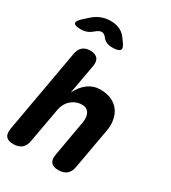

<svg xmlns="http://www.w3.org/2000/svg" viewBox="-239 -1079 1070 1204"><g transform="rotate(30 295.5 -477.5)"><path d="M188 -315 143 -65Q137 -27 115 -8.5Q93 10 55 10Q17 10 2 -8.5Q-13 -27 -7 -65L100 -667Q106 -704 127 -722Q148 -740 182 -740Q216 -740 233.5 -722Q251 -704 245 -667L206 -450Q232 -503 271 -531.5Q310 -560 358 -560Q406 -560 440.5 -544Q475 -528 495 -500.5Q515 -473 522 -435.5Q529 -398 521 -355L469 -65Q463 -27 441 -8.5Q419 10 381 10Q343 10 328 -8.5Q313 -27 319 -65L365 -325Q368 -342 367 -359Q366 -376 359.5 -389.5Q353 -403 340.5 -411.5Q328 -420 307 -420Q284 -420 264 -412Q244 -404 228 -389.5Q212 -375 202 -356Q192 -337 188 -315ZM62 -825Q16 -825 11.5 -841Q7 -857 45 -890L73 -915Q102 -941 133.5 -953Q165 -965 200 -965Q235 -965 263 -953Q291 -941 311 -915L329 -890Q355 -857 345.5 -841Q336 -825 290 -825Q267 -825 249 -832.5Q231 -840 218 -857L217 -859Q202 -877 185 -877Q168 -877 147 -859L144 -857Q125 -840 105 -832.5Q85 -825 62 -825Z"/></g></svg>

Font: Maple Mono NL ExtraBold
Style: Italic
Weight: 800
Italic angle: -10°
Monospace: yes
Designer: subframe7536
Version: Version 7.000